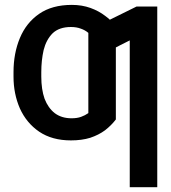

<svg xmlns="http://www.w3.org/2000/svg" viewBox="-20 -573 708 797"><path d="M277.3 -82Q299.8 -82 316.4 -87.9Q333 -93.8 346.7 -103.5Q346.7 -162.1 346.7 -279.3Q375 -279.3 460.9 -279.3Q460.9 -228.5 460.9 -77.1Q442.4 -52.7 416 -32.2Q389.6 -12.7 354.5 -1Q319.3 9.8 274.4 9.8Q196.3 9.8 142.6 -26.4Q89.8 -62.5 62.5 -123Q36.1 -183.6 36.1 -254.9Q36.1 -261.7 36.1 -273.4Q36.1 -351.6 62.5 -415Q88.9 -478.5 142.6 -515.6Q196.3 -552.7 278.3 -552.7Q320.3 -552.7 355.5 -540Q390.6 -527.3 417 -506.8Q444.3 -487.3 460.9 -461.9Q460.9 -394.5 460.9 -257.8Q432.6 -258.8 346.7 -260.7Q346.7 -304.7 346.7 -436.5Q333 -448.2 315.4 -454.1Q297.9 -460.9 274.4 -460.9Q225.6 -460.9 198.2 -434.6Q171.9 -408.2 161.1 -365.2Q151.4 -322.3 151.4 -273.4Q151.4 -267.6 151.4 -254.9Q151.4 -202.1 165 -163.1Q179.7 -125 207 -103.5Q235.4 -82 277.3 -82ZM632.8 -545.9Q632.8 -358.4 632.8 204.1Q603.5 204.1 518.6 204.1Q518.6 51.8 518.6 -405.3Q490.2 -391.6 408.2 -348.6Q408.2 -380.9 408.2 -477.5Q443.4 -495.1 546.9 -545.9Q568.4 -545.9 632.8 -545.9Z"/></svg>

Font: DeepSea
Style: Medium
Weight: 500
Designer: Stem
Version: Version 3.019;git-0a5106e0b